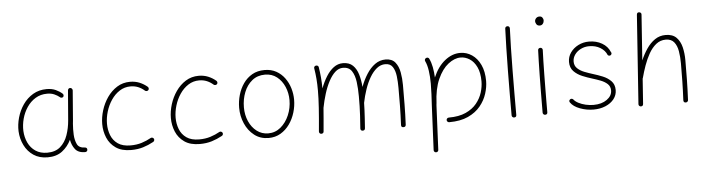

<svg xmlns="http://www.w3.org/2000/svg" viewBox="-53 -979 5379 1457"><g transform="rotate(-5 2636.0 -250.0)"><path d="M277.3 -24.9Q339.4 -24.9 377 -57.6Q414.6 -90.3 433.1 -143.3Q451.7 -196.3 456.5 -255.9L475.1 -483.9Q476.1 -490.7 481.4 -495.4Q486.8 -500 494.1 -499Q501 -498.5 506.1 -492.4Q511.2 -486.3 510.7 -479L492.7 -251Q491.7 -238.8 490.2 -227.1Q486.8 -184.6 488.8 -143.1Q491.2 -101.1 505.9 -70.6Q520.5 -40 566.9 -39.1Q581.5 -37.1 582 -22Q582.5 -14.6 577.1 -9.5Q571.8 -4.4 564.5 -4.4Q511.7 -4.4 488 -35.2Q464.4 -65.9 457 -107.9Q432.6 -56.6 388.9 -23.2Q345.2 10.3 277.8 10.3Q214.8 10.3 170.4 -19.5Q126 -49.3 101.6 -98.6Q77.1 -147.9 74.2 -205.6Q72.3 -256.8 87.2 -309.8Q102.1 -362.8 133.1 -407.5Q164.1 -452.1 209.7 -479.2Q255.4 -506.3 314.5 -506.3Q353.5 -506.3 383.3 -492.7Q413.1 -479 433.6 -460Q438.5 -455.1 438.5 -447.3Q438.5 -439.5 433.1 -435.1Q428.2 -430.7 420.4 -431.4Q412.6 -432.1 408.2 -437.5Q393.1 -450.2 369.6 -460.7Q346.2 -471.2 314.9 -471.2Q264.6 -471.2 225.6 -447.3Q186.5 -423.3 160.2 -383.8Q133.8 -344.2 121.3 -297.4Q108.9 -250.5 110.8 -205.1Q113.3 -155.8 132.8 -114.7Q152.3 -73.7 188.7 -49.3Q225.1 -24.9 277.3 -24.9Z M1082.5 -431.2Q1077.6 -425.8 1070.1 -425.3Q1062.5 -424.8 1057.1 -429.2Q1034.7 -449.2 1008.1 -460.2Q981.4 -471.2 949.7 -471.2Q903.8 -471.2 866.5 -447Q829.1 -422.9 802.5 -383.3Q775.9 -343.8 761.7 -296.6Q747.6 -249.5 747.6 -203.6Q747.6 -157.7 763.4 -116.7Q779.3 -75.7 815.4 -50.3Q851.6 -24.9 912.1 -24.9Q959 -24.9 997.6 -37.1Q1036.1 -49.3 1069.8 -68.4Q1076.7 -71.3 1083.5 -68.4Q1090.3 -65.4 1093.3 -58.6Q1095.7 -52.2 1093 -45.4Q1090.3 -38.6 1083.5 -35.6Q1046.4 -15.1 1005.1 -2.4Q963.9 10.3 913.6 10.3Q841.3 10.3 796.9 -20.8Q752.4 -51.8 731.9 -100.8Q711.4 -149.9 711.4 -204.6Q711.4 -255.9 727.8 -308.8Q744.1 -361.8 775.1 -406.5Q806.2 -451.2 850.1 -478.8Q894 -506.3 949.2 -506.3Q988.3 -506.3 1021 -492.9Q1053.7 -479.5 1080.6 -456.5Q1085.9 -451.7 1086.7 -444.1Q1087.4 -436.5 1082.5 -431.2Z M1605.5 -431.2Q1600.6 -425.8 1593 -425.3Q1585.4 -424.8 1580.1 -429.2Q1557.6 -449.2 1531 -460.2Q1504.4 -471.2 1472.7 -471.2Q1426.8 -471.2 1389.4 -447Q1352.1 -422.9 1325.4 -383.3Q1298.8 -343.8 1284.7 -296.6Q1270.5 -249.5 1270.5 -203.6Q1270.5 -157.7 1286.4 -116.7Q1302.2 -75.7 1338.4 -50.3Q1374.5 -24.9 1435.1 -24.9Q1481.9 -24.9 1520.5 -37.1Q1559.1 -49.3 1592.8 -68.4Q1599.6 -71.3 1606.4 -68.4Q1613.3 -65.4 1616.2 -58.6Q1618.7 -52.2 1616 -45.4Q1613.3 -38.6 1606.4 -35.6Q1569.3 -15.1 1528.1 -2.4Q1486.8 10.3 1436.5 10.3Q1364.3 10.3 1319.8 -20.8Q1275.4 -51.8 1254.9 -100.8Q1234.4 -149.9 1234.4 -204.6Q1234.4 -255.9 1250.7 -308.8Q1267.1 -361.8 1298.1 -406.5Q1329.1 -451.2 1373 -478.8Q1417 -506.3 1472.2 -506.3Q1511.2 -506.3 1543.9 -492.9Q1576.7 -479.5 1603.5 -456.5Q1608.9 -451.7 1609.6 -444.1Q1610.4 -436.5 1605.5 -431.2Z M1974.1 -506.3Q2024.4 -506.3 2062.5 -485.1Q2100.6 -463.9 2126.5 -428.5Q2152.3 -393.1 2165.3 -349.9Q2178.2 -306.6 2178.2 -262.7Q2178.2 -213.9 2163.6 -165.3Q2148.9 -116.7 2120.8 -77.1Q2092.8 -37.6 2052.5 -13.7Q2012.2 10.3 1960.9 10.3Q1897.9 10.3 1852.3 -25.1Q1806.6 -60.5 1782 -117.2Q1757.3 -173.8 1757.3 -237.3Q1757.3 -286.6 1771 -334.5Q1784.7 -382.3 1811.8 -421.1Q1838.9 -460 1879.4 -483.2Q1919.9 -506.3 1974.1 -506.3ZM1974.1 -471.2Q1916 -471.2 1875.7 -438.2Q1835.4 -405.3 1814.5 -352.1Q1793.5 -298.8 1793.5 -237.3Q1793.5 -179.7 1814.7 -131.3Q1835.9 -83 1873.8 -54Q1911.6 -24.9 1960.9 -24.9Q2014.6 -24.9 2055.7 -59.1Q2096.7 -93.3 2119.9 -147.7Q2143.1 -202.1 2143.1 -262.7Q2143.1 -316.4 2122.8 -364Q2102.5 -411.6 2064.7 -441.4Q2026.9 -471.2 1974.1 -471.2Z M2344.7 -5.9Q2354.5 -110.4 2359.4 -184.3Q2364.3 -258.3 2364.3 -315.9Q2364.3 -363.8 2361.1 -404.3Q2357.9 -444.8 2351.1 -485.8Q2349.6 -494.1 2354 -499.3Q2358.4 -504.4 2364.7 -505.4Q2371.6 -506.8 2378.2 -503.7Q2384.8 -500.5 2386.2 -491.7Q2392.6 -452.1 2396 -412.8Q2399.4 -373.5 2399.9 -329.1Q2418.5 -378.4 2443.6 -418.7Q2468.8 -459 2500.5 -482.7Q2532.2 -506.3 2570.8 -506.3Q2618.7 -506.3 2646.2 -479.7Q2673.8 -453.1 2686.8 -409.2Q2699.7 -365.2 2703.6 -313.5Q2723.1 -366.2 2751 -409.9Q2778.8 -453.6 2814.9 -479.7Q2851.1 -505.9 2895.5 -505.9Q2944.3 -505.9 2969 -475.6Q2993.7 -445.3 3002.2 -398.4Q3010.7 -351.6 3010.7 -301.8Q3010.7 -226.6 3010 -153.8Q3009.3 -81.1 3005.4 0.5Q3004.4 17.6 2986.8 17.6Q2968.8 17.6 2969.7 -0.5Q2973.6 -77.6 2974.4 -145Q2975.1 -212.4 2975.1 -282.2Q2975.1 -329.6 2970 -372.6Q2964.8 -415.5 2946.8 -443.1Q2928.7 -470.7 2890.6 -470.7Q2855 -470.7 2825.4 -446.8Q2795.9 -422.9 2772.5 -382.8Q2749 -342.8 2732.2 -293.2Q2715.3 -243.7 2705.1 -191.9Q2704.6 -164.1 2703.4 -137.2Q2702.1 -110.4 2700.2 -77.6Q2698.2 -44.9 2694.8 1Q2694.3 9.8 2688.5 13.7Q2682.6 17.6 2675.8 17.1Q2669.4 17.1 2664.3 12.5Q2659.2 7.8 2659.7 -1Q2664.1 -60.1 2666.3 -98.6Q2668.5 -137.2 2669.2 -170.2Q2669.9 -203.1 2669.9 -245.6Q2669.9 -303.2 2663.3 -354.7Q2656.7 -406.2 2635.3 -438.7Q2613.8 -471.2 2568.4 -471.2Q2535.6 -471.2 2508.5 -446.5Q2481.4 -421.9 2459.5 -380.1Q2437.5 -338.4 2421.4 -286.6Q2405.3 -234.9 2395 -181.2Q2392.1 -143.1 2388.4 -98.6Q2384.8 -54.2 2379.9 -2Q2379.4 6.3 2373.3 10Q2367.2 13.7 2360.4 13.2Q2354 12.7 2349.1 7.8Q2344.2 2.9 2344.7 -5.9Z M3317.9 -7.3Q3317.9 -15.1 3323.2 -20Q3328.6 -24.9 3335.9 -24.9Q3413.1 -24.9 3465.3 -48.6Q3517.6 -72.3 3548.6 -110.4Q3579.6 -148.4 3593.3 -192.4Q3606.9 -236.3 3606.9 -277.3Q3606.9 -343.3 3586.4 -386.2Q3565.9 -429.2 3533.2 -450.2Q3500.5 -471.2 3463.9 -471.2Q3417.5 -471.2 3370.1 -434.3Q3322.8 -397.5 3289.8 -324Q3256.8 -250.5 3252.4 -141.1Q3252.4 -138.2 3251.5 -135.3Q3251 -127.4 3250.5 -122.6L3234.9 212.4Q3234.9 219.7 3229.5 224.6Q3224.1 229.5 3216.3 229Q3209 229 3204.1 223.6Q3199.2 218.3 3199.7 210.4L3215.3 -124.5Q3218.3 -171.9 3220.2 -214.4Q3222.2 -256.8 3222.2 -294.4Q3222.2 -346.2 3215.6 -391.8Q3209 -437.5 3194.8 -466.3Q3191.4 -473.1 3193.8 -480.2Q3196.3 -487.3 3203.1 -490.2Q3210 -493.7 3217 -491.5Q3224.1 -489.3 3227.1 -482.4Q3241.2 -453.6 3248.3 -416.3Q3255.4 -378.9 3257.3 -337.4Q3292 -418.5 3347.2 -462.4Q3402.3 -506.3 3463.9 -506.3Q3512.7 -506.3 3553.2 -479Q3593.8 -451.7 3617.9 -400.6Q3642.1 -349.6 3642.1 -277.3Q3642.1 -231.4 3626.2 -181.2Q3610.4 -130.9 3574.7 -87.4Q3539.1 -43.9 3480.5 -16.8Q3421.9 10.3 3335.9 10.3Q3328.6 10.3 3323.2 5.1Q3317.9 0 3317.9 -7.3Z M3839.8 -676.8Q3847.2 -676.8 3852.1 -671.4Q3856.9 -666 3856.4 -658.2Q3853.5 -595.7 3851.8 -512.7Q3850.1 -429.7 3849.1 -338.6Q3848.1 -247.6 3847.9 -159.9Q3847.7 -72.3 3847.7 0Q3847.7 17.6 3829.6 17.6Q3822.3 17.6 3817.1 12.5Q3812 7.3 3812 0Q3812 -72.3 3812.3 -160.2Q3812.5 -248 3813.7 -339.1Q3814.9 -430.2 3816.7 -513.7Q3818.4 -597.2 3821.3 -660.2Q3821.3 -667.5 3826.7 -672.4Q3832 -677.2 3839.8 -676.8Z M4051.8 -694.8Q4051.8 -708 4061.5 -718.5Q4071.3 -729 4087.4 -729Q4103 -729 4110.1 -718Q4117.2 -707 4117.2 -698.2Q4117.2 -683.6 4108.6 -672.1Q4100.1 -660.6 4085 -660.6Q4066.9 -660.6 4059.3 -673.1Q4051.8 -685.5 4051.8 -694.8ZM4074.2 -491.7Q4081.5 -491.7 4086.4 -486.3Q4091.3 -481 4090.8 -473.1Q4089.4 -439 4088.1 -390.6Q4086.9 -342.3 4086.2 -287.4Q4085.4 -232.4 4085 -178Q4084.5 -123.5 4084.2 -77.1Q4084 -30.8 4084 0Q4084 17.6 4065.9 17.6Q4058.6 17.6 4053.5 12.5Q4048.3 7.3 4048.3 0Q4048.3 -30.8 4048.6 -77.1Q4048.8 -123.5 4049.3 -178Q4049.8 -232.4 4050.8 -287.6Q4051.8 -342.8 4053 -391.6Q4054.2 -440.4 4055.7 -475.1Q4055.7 -482.4 4061 -487.3Q4066.4 -492.2 4074.2 -491.7Z M4601.6 -390.1Q4596.7 -386.2 4589.8 -386.7Q4583 -387.2 4578.1 -393.1Q4564.5 -427.7 4528.3 -449.7Q4492.2 -471.7 4444.3 -471.7Q4408.7 -471.7 4379.6 -457Q4350.6 -442.4 4333.5 -418.2Q4316.4 -394 4316.4 -365.7Q4316.4 -334 4337.6 -313.7Q4358.9 -293.5 4390.9 -281Q4422.9 -268.6 4454.6 -258.8Q4489.3 -248.5 4526.6 -233.4Q4564 -218.3 4589.8 -192.1Q4615.7 -166 4615.7 -123.5Q4615.7 -84.5 4591.8 -54.2Q4567.9 -23.9 4527.1 -6.8Q4486.3 10.3 4436 10.3Q4383.3 10.3 4333.3 -8.3Q4283.2 -26.9 4261.2 -59.1Q4252 -72.8 4265.6 -83Q4271.5 -86.9 4277.8 -85.7Q4284.2 -84.5 4288.1 -80.6Q4300.3 -64 4325 -51.3Q4349.6 -38.6 4379.6 -31.7Q4409.7 -24.9 4438.5 -24.9Q4501 -24.9 4540.8 -53.5Q4580.6 -82 4580.6 -123Q4580.6 -153.8 4559.8 -172.9Q4539.1 -191.9 4507.8 -203.9Q4476.6 -215.8 4445.8 -225.1Q4410.2 -235.8 4372.1 -251.5Q4334 -267.1 4307.6 -294.2Q4281.2 -321.3 4281.2 -365.7Q4281.2 -404.8 4303.7 -436.8Q4326.2 -468.8 4363.5 -487.8Q4400.9 -506.8 4445.3 -506.8Q4501 -506.8 4543.9 -481.9Q4586.9 -457 4604.5 -413.6Q4609.4 -407.7 4608.2 -400.9Q4606.9 -394 4601.6 -390.1Z M4794.4 17.6Q4788.1 17.1 4783 12Q4777.8 6.8 4778.3 -1L4825.7 -677.7Q4827.1 -696.8 4844.7 -694.8Q4851.6 -694.3 4856.7 -689.2Q4861.8 -684.1 4860.8 -675.8L4836.4 -329.1Q4856.4 -376 4883.8 -416.3Q4911.1 -456.5 4947 -481.2Q4982.9 -505.9 5029.3 -505.9Q5082 -505.9 5110.8 -476.8Q5139.6 -447.8 5150.9 -401.4Q5162.1 -355 5162.1 -301.8Q5162.1 -226.6 5160.9 -153.8Q5159.7 -81.1 5155.8 0.5Q5155.8 6.8 5150.9 12.2Q5146 17.6 5137.7 17.6Q5120.1 17.6 5120.1 -0.5Q5124 -77.6 5125.2 -145Q5126.5 -212.4 5126.5 -282.2Q5126.5 -331.5 5119.1 -374.5Q5111.8 -417.5 5090.3 -444.1Q5068.8 -470.7 5026.9 -470.7Q4985.4 -470.7 4953.6 -445.3Q4921.9 -419.9 4898.4 -378.7Q4875 -337.4 4857.9 -289.3Q4840.8 -241.2 4829.1 -196.3Q4828.6 -193.4 4827.1 -191.4L4813.5 1Q4812 18.6 4794.4 17.6Z"/></g></svg>

Font: Mikhak-FD ExtraLight
Style: Regular
Weight: 200
Designer: Amin Abedi
Version: Version 3.2